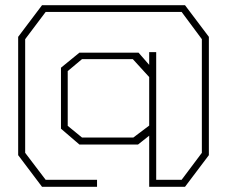

<svg xmlns="http://www.w3.org/2000/svg" viewBox="-20 -720 875 740"><path d="M50 -122V-578L142 -700H693L785 -578V-122L693 0H555V-197L512 -163H286L215 -224V-459L286 -517H514L555 -470V-519H582V-27H680L758 -131V-569L680 -674H156L77 -569V-131L156 -27H354V0H142ZM494 -190 555 -236V-423L492 -492H296L241 -446V-235L296 -190Z"/></svg>

Font: Turret Road ExtraLight
Style: Regular
Weight: 275
Designer: Noponies
Foundry: Noponies
Version: Version 1.001; ttfautohint (v1.8)